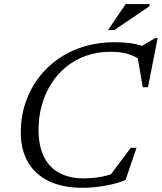

<svg xmlns="http://www.w3.org/2000/svg" viewBox="-20 -884 770 914"><path d="M528.5 -61.5 498 -40.5 602.5 -180.5H630L577.5 -27Q538.5 -10.5 482 -0.2Q425.5 10 373.5 10Q278 10 212.2 -22Q146.5 -54 112.8 -112.8Q79 -171.5 79 -252.5Q79 -327.5 100.8 -393.2Q122.5 -459 162.2 -512Q202 -565 257 -603.5Q312 -642 379.5 -662.5Q447 -683 523 -683Q549.5 -683 575.5 -681Q601.5 -679 626.5 -673.8Q651.5 -668.5 676 -659L646.5 -660L718.5 -702.5H730.5L684.5 -469H659.5L634 -617L657 -593.5Q620 -618.5 586 -628Q552 -637.5 505 -637.5Q443 -637.5 390.2 -618.8Q337.5 -600 295.5 -566Q253.5 -532 224 -485.5Q194.5 -439 179 -383.5Q163.5 -328 163.5 -266.5Q163.5 -190 188.8 -138.5Q214 -87 262 -61Q310 -35 377.5 -35Q416 -35 453 -40.8Q490 -46.5 528.5 -61.5ZM494.5 -741 578 -864.5H692.5L692 -854.5L524.5 -741Z"/></svg>

Font: Newsreader 17pt
Style: Italic
Weight: 400
Italic angle: -17°
Version: Version 1.003